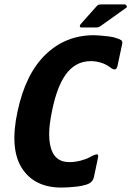

<svg xmlns="http://www.w3.org/2000/svg" viewBox="-20 -839 593 867"><path d="M404 -39Q398 -12 365 -4Q349 1 327.5 3.5Q306 6 287 7Q268 8 258 8Q135 8 79 -79.5Q23 -167 59 -335Q95 -505 185.5 -592.5Q276 -680 404 -680Q414 -680 432.5 -678.5Q451 -677 471.5 -674.5Q492 -672 505 -667Q519 -663 526.5 -658Q534 -653 532 -642L511 -543Q505 -512 476 -536Q457 -550 434 -556.5Q411 -563 391 -563Q354 -563 325.5 -547Q297 -531 276.5 -502Q256 -473 241.5 -434Q227 -395 217 -348Q210 -316 205.5 -282.5Q201 -249 202.5 -217.5Q204 -186 213 -161Q222 -136 241.5 -121.5Q261 -107 294 -107Q318 -107 343.5 -113.5Q369 -120 385 -129Q411 -143 418.5 -142Q426 -141 422 -124ZM416 -715H349Q341 -715 340.5 -720.5Q340 -726 347 -733L411 -805Q418 -813 422 -816Q426 -819 438 -819H543Q548 -819 551.5 -813Q555 -807 550 -804L445 -729Q435 -722 429.5 -718.5Q424 -715 416 -715Z"/></svg>

Font: Glory ExtraBold
Style: Italic
Weight: 800
Italic angle: -12°
Version: Version 1.011